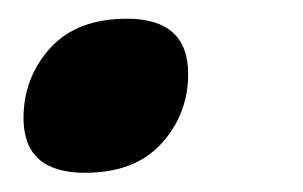

<svg xmlns="http://www.w3.org/2000/svg" viewBox="-20 -170 316 200"><path d="M112 -150.5Q176 -150.5 176 -93Q176 -51 148.2 -20.5Q120.5 10 68.5 10Q4.5 10 4.5 -47Q4.5 -89 32.2 -119.8Q60 -150.5 112 -150.5Z"/></svg>

Font: Newsreader Caption Medium
Style: Italic
Weight: 500
Italic angle: -17°
Designer: Hugues Gentile
Foundry: Production Type
Version: Version 1.001